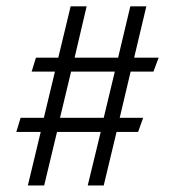

<svg xmlns="http://www.w3.org/2000/svg" viewBox="-20 -627 540 592"><path d="M290.5 -220.2H155.8L116.2 -55.2H65.9L105.5 -220.2H30.3L43.5 -263.7H115.2L149.4 -406.2H77.6L90.8 -449.2H159.7L197.8 -607.4H247.1L210 -449.2H344.2L381.8 -607.4H431.2L393.6 -449.2H469.2L453.1 -406.2H382.8L349.1 -263.7H421.4L405.8 -220.2H339.4L299.8 -55.2H250.5ZM165 -263.7H299.8L334 -406.2H199.2Z"/></svg>

Font: PT Astra Serif
Style: Regular
Weight: 400
Designer: A.Korolkova, I. Chaeva
Foundry: ParaType Ltd
Version: Version 1.002